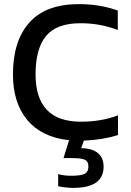

<svg xmlns="http://www.w3.org/2000/svg" viewBox="-20 -674 637 934"><path d="M388 10 375 47Q428 47 456 70.5Q484 94 484 137Q484 240 336 240Q320 240 297 237.5Q274 235 263 232V173Q292 181 325 181Q372 181 391 172Q410 163 410 136Q410 110 391.5 102.5Q373 95 329 95H289L316 8Q183 -6 113 -90Q43 -174 43 -312Q43 -475 123 -564.5Q203 -654 364 -654Q465 -654 553 -623V-528Q468 -561 372 -561Q255 -561 204 -499Q153 -437 153 -312Q153 -198 207.5 -140Q262 -82 374 -82Q473 -82 554 -113V-17Q476 7 388 10Z"/></svg>

Font: Kanit
Style: Regular
Weight: 400
Designer: Katatrad Team
Foundry: Cadson Demak
Version: Version 1.001